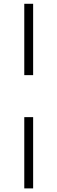

<svg xmlns="http://www.w3.org/2000/svg" viewBox="-20 -780 311 1040"><path d="M159.5 -373H111.5V-759.5H159.5ZM111.5 240.5V-145.5H159.5V240.5Z"/></svg>

Font: Newsreader 9pt Light
Style: Regular
Weight: 300
Designer: Hugues Gentile
Foundry: Production Type
Version: Version 1.003